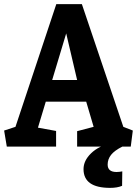

<svg xmlns="http://www.w3.org/2000/svg" viewBox="-25 -711 666 931"><path d="M8 0 -5 -78 50 -96 248 -691H372L573 -96L619 -78L609 0H349V-75L429 -96L393 -218H197L159 -92L247 -76V0ZM228 -323H349L296 -549ZM509 200Q380 200 380 109Q380 68 416.5 32.5Q453 -3 515 -17L568 0Q530 19 513.5 40Q497 61 497 87Q497 123 540 123Q553 123 568 120L567 190Q544 200 509 200Z"/></svg>

Font: Kreon Light
Style: Regular
Weight: 300
Designer: Julia Petretta
Foundry: Julia Petretta and Eli Heuer
Version: Version 2.002